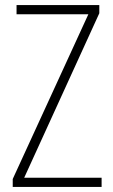

<svg xmlns="http://www.w3.org/2000/svg" viewBox="-20 -734 445 754"><path d="M379 0V-36H75L370 -682V-714H45V-678H327L30 -31V0Z"/></svg>

Font: Noto Sans Gurmukhi Condensed ExtraLight
Style: Regular
Weight: 200
Width: 3
Designer: Jelle Bosma - Monotype Design Team
Foundry: Monotype Imaging Inc.
Version: Version 2.004